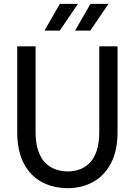

<svg xmlns="http://www.w3.org/2000/svg" viewBox="-20 -968 700 998"><path d="M332.5 10Q256.5 10 197 -22Q137.5 -54 103.5 -119Q69.5 -184 69.5 -283V-727H165V-282Q165 -223.5 178.8 -184Q192.5 -144.5 216.2 -121Q240 -97.5 270 -87.2Q300 -77 333 -77Q364.5 -77 393.5 -87.2Q422.5 -97.5 445.8 -121Q469 -144.5 482.5 -184Q496 -223.5 496 -282V-727H591V-283Q591 -184 556.5 -119Q522 -54 463.5 -22Q405 10 332.5 10ZM370.5 -809 450 -948H544L449.5 -809ZM211.5 -809 291 -948H385.5L290.5 -809Z"/></svg>

Font: Spline Sans
Style: Regular
Weight: 400
Designer: Eben Sorkin, Mirko Velimirovic
Foundry: Sorkin Type
Version: Version 1.001